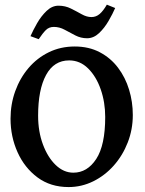

<svg xmlns="http://www.w3.org/2000/svg" viewBox="-20 -775 613 809"><path d="M269 13.2Q192.9 13.2 138.2 -27.3Q83.5 -67.9 54 -133.5Q24.4 -199.2 24.4 -274.9Q24.4 -335.9 44.2 -390.9Q64 -445.8 100.1 -488.3Q136.2 -530.8 185.8 -554.9Q235.4 -579.1 294.9 -579.1Q354.5 -579.1 400.4 -554.9Q446.3 -530.8 477.3 -489.7Q508.3 -448.7 523.9 -397.2Q539.6 -345.7 539.6 -290.5Q539.6 -229.5 518.3 -174.8Q497.1 -120.1 459.5 -77.6Q421.9 -35.2 372.8 -11Q323.7 13.2 269 13.2ZM289.1 -47.4Q347.7 -47.4 385.5 -105.2Q423.3 -163.1 423.3 -282.2Q423.3 -344.2 404.3 -398.7Q385.3 -453.1 351.1 -486.8Q316.9 -520.5 271.5 -520.5Q207.5 -520.5 174.1 -459Q140.6 -397.5 140.6 -287.6Q140.6 -220.7 160.9 -166.3Q181.2 -111.8 214.8 -79.6Q248.5 -47.4 289.1 -47.4ZM465.3 -741.2Q455.1 -717.3 437.7 -687.3Q420.4 -657.2 397.5 -635.5Q374.5 -613.8 346.7 -613.8Q320.8 -613.8 297.6 -625.7Q274.4 -637.7 252.4 -649.7Q230.5 -661.6 207 -661.6Q186.5 -661.6 173.1 -648.2Q159.7 -634.8 143.1 -609.9L108.4 -622.6Q119.1 -647 136.2 -677Q153.3 -707 176.3 -729Q199.2 -751 226.6 -751Q254.9 -751 278.8 -739Q302.7 -727.1 324 -715.1Q345.2 -703.1 365.2 -703.1Q384.8 -703.1 399.9 -716.1Q415 -729 430.2 -755.4Z"/></svg>

Font: Dai Banna SIL SemiBold
Style: Regular
Weight: 600
Designer: Victor Gaultney
Foundry: SIL International
Version: Version 4.000